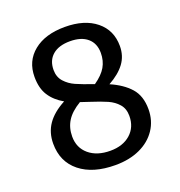

<svg xmlns="http://www.w3.org/2000/svg" viewBox="-131 -827 887 947"><g transform="rotate(-20 312.5 -353.0)"><path d="M562 -194Q562 -134 531 -87.5Q500 -41 444.5 -15.5Q389 10 316 10Q198 10 130 -44.5Q62 -99 62 -194Q62 -252 92 -295.5Q122 -339 184 -372Q138 -398 113 -436.5Q88 -475 88 -535Q88 -618 148.5 -667Q209 -716 312 -716Q415 -716 475.5 -667Q536 -618 536 -535Q536 -483 507.5 -444.5Q479 -406 423 -375Q488 -347 525 -305.5Q562 -264 562 -194ZM188 -535Q188 -498 210 -473.5Q232 -449 263.5 -435Q295 -421 356 -400Q399 -430 417.5 -462Q436 -494 436 -535Q436 -585 403.5 -613Q371 -641 312 -641Q253 -641 220.5 -613Q188 -585 188 -535ZM462 -195Q462 -233 441 -257Q420 -281 388.5 -295Q357 -309 301 -327L256 -342Q206 -312 184 -276.5Q162 -241 162 -195Q162 -136 204 -100.5Q246 -65 316 -65Q382 -65 422 -100.5Q462 -136 462 -195Z"/></g></svg>

Font: Telex
Style: Regular
Weight: 400
Designer: Andres Torresi
Foundry: Andres Torresi
Version: Version 1.100